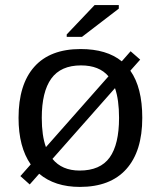

<svg xmlns="http://www.w3.org/2000/svg" viewBox="-20 -733 640 763"><path d="M545.4 -264.6Q545.4 -131.8 481.9 -61Q418.5 9.8 297.4 9.8Q197.8 9.8 135.7 -42.5L98.1 0L61 -33.2L102.1 -79.6Q53.7 -148.9 53.7 -264.6Q53.7 -397.5 116.5 -467.8Q179.2 -538.1 300.3 -538.1Q404.3 -538.1 463.9 -489.3L499 -529.3L537.1 -496.1L498 -452.1Q545.4 -385.3 545.4 -264.6ZM453.1 -264.6Q453.1 -336.4 437 -382.8L188.5 -101.6Q226.1 -55.2 296.4 -55.2Q378.4 -55.2 415.8 -107.2Q453.1 -159.2 453.1 -264.6ZM146 -264.6Q146 -193.4 162.6 -148.4L411.1 -429.7Q374.5 -473.1 301.8 -473.1Q221.7 -473.1 183.8 -420.7Q146 -368.2 146 -264.6ZM245.1 -586.4V-596.2L356 -712.9H452.1V-698.7L305.7 -586.4Z"/></svg>

Font: Courier New
Style: Regular
Weight: 400
Designer: Steve Matteson
Foundry: Ascender Corporation
Version: Version 2.00.3